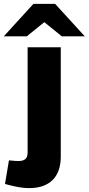

<svg xmlns="http://www.w3.org/2000/svg" viewBox="-83 -760 457 989"><path d="M66.8 209Q41.9 209 16.2 204.5Q-9.4 200 -35.3 193.5L-57.3 187.5L-36.9 66L-25.3 67Q-17.3 68 -7.3 68.7Q2.7 69.5 12.1 69.5Q35.2 69.5 47.2 59.7Q59.2 49.9 59.2 26.4V-516.4H230V46.4Q230 125.7 187.8 167.3Q145.7 209 66.8 209ZM235.1 -573 120.4 -666.1 89 -740H201.1L353.6 -573ZM-63.4 -573 89 -740H201.1L170.3 -666.1L55.1 -573Z"/></svg>

Font: REM Medium
Style: Regular
Weight: 500
Designer: Octavio Pardo
Foundry: Ashler Design
Version: Version 1.005;gftools[0.9.28]